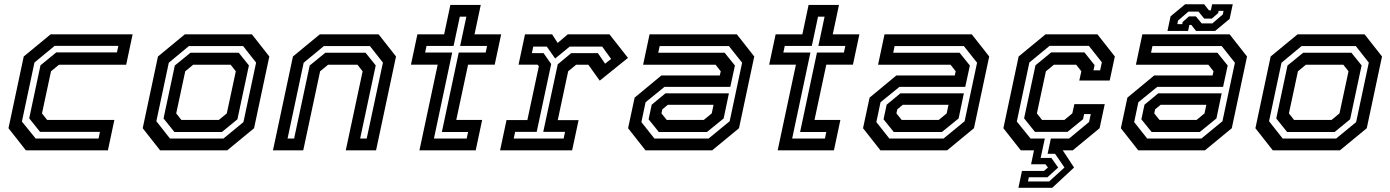

<svg xmlns="http://www.w3.org/2000/svg" viewBox="-20 -700 6474 894"><path d="M100.5 0 19.5 -103 90.5 -437 215.5 -540H597.5L567.5 -398.5H254.5L217.5 -368L175.5 -172L199.5 -141.5H512.5L482.5 0ZM146 -55H439L445.5 -86H166.5L116 -149L168.5 -396L242 -456H524.5L531 -486.5H234.5L140.5 -409L82 -134Z M725.5 0 644.5 -103 715.5 -437 840.5 -540H1153L1234 -437L1163 -103L1038 0ZM771.5 -55H1020.5L1113.5 -131.5L1172.5 -408.5L1112 -485.5H859.5L766 -408L708 -135.5ZM792 -85.5 741.5 -148.5 794 -395 867 -454.5H1091.5L1139 -395.5L1085.5 -144.5L1013.5 -85.5ZM824.5 -141.5H999L1036 -172L1078 -368L1054 -398.5H879.5L842.5 -368L800.5 -172Z M1251 0 1344 -437 1469 -540H1743L1824 -437L1731 0H1590L1668.5 -368L1644.5 -398.5H1507.5L1470.5 -368L1392 0ZM1319 -55H1349.5L1422 -395L1495 -454.5H1682L1729.5 -395.5L1657 -55H1687.5L1763 -408.5L1702.5 -485.5H1488L1394 -408Z M1933 0 2018 -399H1893.5L1923.5 -540H2048L2077 -677H2218.5L2189.5 -540H2313.5L2283.5 -399H2159.5L2104.5 -141.5H2225L2195 0ZM2000.5 -55H2153L2159.5 -85.5H2037.5L2116 -455.5H2241.5L2248 -486H2122.5L2151.5 -622.5H2121L2092 -486H1966L1959.5 -455.5H2085.5Z M2308.5 0 2338.5 -141H2435.5L2489 -391.5L2483 -399H2394.5L2424.5 -540H2551L2576.5 -500L2623.5 -540H2818L2904 -430.5L2772.5 -324.5L2719.5 -398.5H2662.5L2625.5 -368L2577 -140.5H2674L2644 0ZM2372 -55H2604.5L2611 -86H2509.5L2577 -400.5L2639.5 -452.5H2764L2797.5 -403.5L2825.5 -425.5L2784 -483H2632.5L2565 -427.5L2526 -483H2463L2456.5 -452.5H2511L2546.5 -402L2479 -86H2378.5Z M2985.5 0 2904.5 -103 2935 -245.5 3059.5 -348.5H3331.5L3336 -368L3312 -398.5H2974.5L3004.5 -540H3411L3492 -437L3421 -103L3296 0ZM3047.5 -85.5 3000 -144.5 3014.5 -212.5 3078.5 -265.5H3374L3349.5 -148.5L3272 -85.5ZM3027 -55H3279.5L3377.5 -135.5L3435.5 -408L3374 -485.5H3051.5L3045 -454.5H3354L3402 -395L3380.5 -295.5H3074L2986 -224L2966.5 -131.5ZM3084.5 -141.5H3257L3294 -172L3302.5 -212H3089.5L3064 -191L3060 -172Z M3601 0 3686 -399H3561.5L3591.5 -540H3716L3745 -677H3886.5L3857.5 -540H3981.5L3951.5 -399H3827.5L3772.5 -141.5H3893L3863 0ZM3668.5 -55H3821L3827.5 -85.5H3705.5L3784 -455.5H3909.5L3916 -486H3790.5L3819.5 -622.5H3789L3760 -486H3634L3627.5 -455.5H3753.5Z M4079.5 0 3998.5 -103 4029 -245.5 4153.5 -348.5H4425.5L4430 -368L4406 -398.5H4068.5L4098.5 -540H4505L4586 -437L4515 -103L4390 0ZM4141.5 -85.5 4094 -144.5 4108.5 -212.5 4172.5 -265.5H4468L4443.5 -148.5L4366 -85.5ZM4121 -55H4373.5L4471.5 -135.5L4529.5 -408L4468 -485.5H4145.5L4139 -454.5H4448L4496 -395L4474.5 -295.5H4168L4080 -224L4060.5 -131.5ZM4178.5 -141.5H4351L4388 -172L4396.5 -212H4183.5L4158 -191L4154 -172Z M4722 174.5 4738.5 96H4841L4859.5 80L4848 65H4781L4794.5 0H4733L4652 -103L4723 -437L4848 -540H5090L5171 -437L5147 -325H5005.5L5015 -368L4991 -398.5H4887L4850 -368L4808 -172L4832 -141.5H4936L4973 -172L4982.5 -215H5124L5100 -103L4975 0H4928.5L4981 80L4879.5 174.5ZM4766.5 145H4865L4936.5 80L4892.5 16H4858L4873 -55H4958L5051 -132L5059 -169H5028L5023 -145L4950.5 -86H4799L4748.5 -149L4801.5 -396L4874.5 -456H5029.5L5076.5 -397L5071.5 -372.5H5102.5L5110.5 -410L5050 -486.5H4867L4773 -409L4714.5 -134L4778.5 -55H4845L4825.5 35.5H4875.5L4907 80L4857 125.5H4770.5Z M5280 0 5199 -103 5229.5 -245.5 5354 -348.5H5626L5630.5 -368L5606.5 -398.5H5269L5299 -540H5705.5L5786.5 -437L5715.5 -103L5590.5 0ZM5342 -85.5 5294.5 -144.5 5309 -212.5 5373 -265.5H5668.5L5644 -148.5L5566.5 -85.5ZM5321.5 -55H5574L5672 -135.5L5730 -408L5668.5 -485.5H5346L5339.5 -454.5H5648.5L5696.5 -395L5675 -295.5H5368.5L5280.5 -224L5261 -131.5ZM5379 -141.5H5551.5L5588.5 -172L5597 -212H5384L5358.5 -191L5354.5 -172ZM5416 -556 5430.5 -624 5498 -680H5587L5609 -652H5618L5624 -680H5720L5705.5 -612L5638 -556H5549L5527 -584H5518L5512 -556ZM5462 -587.5H5485L5486.5 -597.5L5516 -623.5H5548.5L5575.5 -591H5625L5674 -633L5677 -649.5H5654L5652.5 -639.5L5623 -613.5H5587L5560.5 -646H5513.5L5465 -604Z M5906.5 0 5825.5 -103 5896.5 -437 6021.5 -540H6334L6415 -437L6344 -103L6219 0ZM5952.5 -55H6201.5L6294.5 -131.5L6353.5 -408.5L6293 -485.5H6040.5L5947 -408L5889 -135.5ZM5973 -85.5 5922.5 -148.5 5975 -395 6048 -454.5H6272.5L6320 -395.5L6266.5 -144.5L6194.5 -85.5ZM6005.5 -141.5H6180L6217 -172L6259 -368L6235 -398.5H6060.5L6023.5 -368L5981.5 -172Z"/></svg>

Font: Tourney Thin SemiBold
Style: Italic
Weight: 600
Italic angle: -12°
Version: Version 1.015